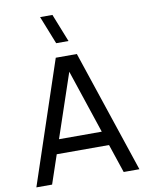

<svg xmlns="http://www.w3.org/2000/svg" viewBox="-102 -1040 851 1112"><g transform="rotate(-10 323.0 -484.0)"><path d="M285 -967.5 350.5 -802.5H278L212.5 -967.5ZM626 0H533.5L477 -168.5H169.5L112.5 0H20L261 -720H385ZM324 -626.5 197.5 -252H449Z"/></g></svg>

Font: CCSD_manrope Medium
Style: Regular
Weight: 500
Designer: Mikhail Sharanda
Foundry: Mikhail Sharanda
Version: Version 4.503